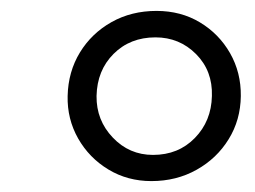

<svg xmlns="http://www.w3.org/2000/svg" viewBox="-20 -809 468 352"><path d="M257.5 -477Q214 -477 178.8 -498.2Q143.5 -519.5 123.2 -555.2Q103 -591 104 -633Q105 -677.5 126.5 -712.8Q148 -748 184.5 -768.5Q221 -789 267 -789Q311.5 -789 346.5 -768Q381.5 -747 401.8 -711.5Q422 -676 421.5 -633Q421 -589 399.2 -553.8Q377.5 -518.5 340.5 -497.8Q303.5 -477 257.5 -477ZM260.5 -525Q307 -525 337.2 -556Q367.5 -587 368.5 -633Q370 -679 339.5 -709.8Q309 -740.5 265 -740.5Q218.5 -740.5 188.2 -710.2Q158 -680 157 -633Q156.5 -588.5 186.8 -556.8Q217 -525 260.5 -525Z"/></svg>

Font: Merriweather 28pt Light
Style: Italic
Weight: 300
Italic angle: -7.8°
Version: Version 2.101